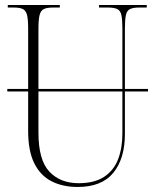

<svg xmlns="http://www.w3.org/2000/svg" viewBox="-20 -734 619 764"><path d="M289 10Q230 10 185.5 -12.5Q141 -35 116.5 -84Q92 -133 92 -214V-370H9V-380H92V-621Q92 -657 87.5 -674.5Q83 -692 71 -698Q59 -704 34 -704H11V-714H218V-704H191Q167 -704 154.5 -698Q142 -692 137.5 -674Q133 -656 133 -619V-380H467V-620Q467 -656 463 -674Q459 -692 446.5 -698Q434 -704 410 -704H374V-714H564V-704H534Q510 -704 497.5 -698Q485 -692 481 -674Q477 -656 477 -619V-380H569V-370H477V-201Q477 -103 431 -46.5Q385 10 289 10ZM133 -206Q133 -97 176.5 -51Q220 -5 293 -5Q356 -5 394.5 -30.5Q433 -56 450 -100.5Q467 -145 467 -203V-370H133Z"/></svg>

Font: Noto Serif Display Condensed ExtraLight
Style: Regular
Weight: 200
Width: 3
Designer: Monotype Design Team
Foundry: Monotype Imaging Inc.
Version: Version 2.009